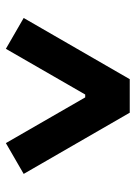

<svg xmlns="http://www.w3.org/2000/svg" viewBox="77 -882 466 660"><g transform="rotate(90 310.0 -552.0)"><path d="M252.2 -765H367.4L577.8 -400.4L471.9 -339.2L314.8 -611.9H304.9L147.8 -339.2L41.8 -400.4Z"/></g></svg>

Font: Monaspace Neon Var
Style: Regular
Weight: 400
Designer: Riley Cran and the Lettermatic Team
Version: Version 1.000 (Monaspace Neon Var)